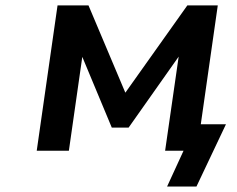

<svg xmlns="http://www.w3.org/2000/svg" viewBox="-20 -559 878 712"><path d="M235.4 0 285.2 -348.1 394.5 -85.9H457L642.6 -349.1L592.3 0H660.6L599.6 132.8H708.5L817.9 -98.1H724.6L787.6 -539.1H674.8L444.8 -215.3L308.1 -539.1H193.4L116.2 0Z"/></svg>

Font: Winston SemiBold
Style: Italic
Weight: 600
Italic angle: -8.13011°
Designer: Vernon Adams, Kim Jin-seong, David Berlow, Cristiano Sobral
Foundry: The Winston Project Authors
Version: Version 3.004